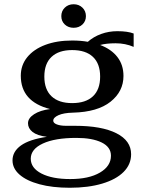

<svg xmlns="http://www.w3.org/2000/svg" viewBox="-20 -691 698 905"><path d="M525 -487Q481 -487 452 -479Q505 -459 533.5 -422Q562 -385 562 -333Q562 -260 501 -211.5Q440 -163 324 -160Q280 -159 255.5 -148Q231 -137 231 -122Q231 -111 248 -104.5Q265 -98 292 -98H334Q459 -98 528.5 -63Q598 -28 598 36Q598 84 562.5 119.5Q527 155 461.5 174.5Q396 194 309 194Q227 194 166 177.5Q105 161 72 132Q39 103 39 65Q39 23 79 -5.5Q119 -34 201 -46Q155 -52 133.5 -69Q112 -86 112 -110Q112 -134 140.5 -152.5Q169 -171 216 -177Q78 -212 78 -334Q78 -384 108.5 -421.5Q139 -459 193.5 -479.5Q248 -500 320 -500Q361 -500 394 -494Q421 -518 457 -531Q493 -544 533 -544Q582 -544 610 -533V-470Q571 -487 525 -487ZM452 -330Q452 -391 418 -423Q384 -455 320 -455Q257 -455 223 -423Q189 -391 189 -330Q189 -269 223 -237Q257 -205 320 -205Q384 -205 418 -237Q452 -269 452 -330ZM125 57Q125 101 175.5 127Q226 153 311 153Q399 153 451 122.5Q503 92 503 43Q503 2 459 -19.5Q415 -41 340 -41Q239 -41 182 -14.5Q125 12 125 57ZM269 -615Q269 -639 285.5 -655Q302 -671 327 -671Q352 -671 368.5 -655Q385 -639 385 -615Q385 -591 368.5 -575.5Q352 -560 327 -560Q302 -560 285.5 -575.5Q269 -591 269 -615Z"/></svg>

Font: Fahkwang Medium
Style: Regular
Weight: 500
Version: Version 1.000; ttfautohint (v1.6)